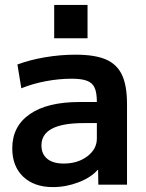

<svg xmlns="http://www.w3.org/2000/svg" viewBox="-20 -753 597 783"><path d="M30 -148Q30 -238 101.5 -287.5Q173 -337 304 -337H375Q375 -375 366 -395Q357 -415 335 -423.5Q313 -432 272 -432Q221 -432 167.5 -422Q114 -412 67 -393L51 -490Q102 -509 164 -519.5Q226 -530 288 -530Q367 -530 412 -510.5Q457 -491 477.5 -447.5Q498 -404 498 -328V0H381L380 -60H378Q351 -29 300 -9.5Q249 10 196 10Q119 10 74.5 -32.5Q30 -75 30 -148ZM240 -86Q297 -86 336 -115.5Q375 -145 375 -188V-251H321Q149 -251 149 -160Q149 -125 172.5 -105.5Q196 -86 240 -86ZM201 -733H337V-597H201Z"/></svg>

Font: Enso SemiBold
Style: Regular
Weight: 600
Designer: Coji Morishita
Foundry: UNDERFOREST DESIGN
Version: Version 1.000